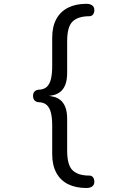

<svg xmlns="http://www.w3.org/2000/svg" viewBox="-20 -792 659 982"><path d="M437 106Q448.5 106 455.5 114.5Q462.5 123 462.5 138Q462.5 153 452 161.2Q441.5 169.5 422 169.5Q367 169.5 327.8 149.8Q288.5 130 267.8 91.2Q247 52.5 247 -3.5V-149.5Q247 -186.5 241 -213Q235 -239.5 219.8 -254.2Q204.5 -269 175.5 -269.5Q162.5 -271 155.8 -279.5Q149 -288 149 -301.5Q149 -315 155.8 -323Q162.5 -331 175.5 -333Q204.5 -333.5 219.8 -348.2Q235 -363 241 -389.8Q247 -416.5 247 -453.5V-599Q247 -655.5 267.8 -694Q288.5 -732.5 327.8 -752.5Q367 -772.5 422 -772.5Q441 -772.5 451.8 -764.2Q462.5 -756 462.5 -741Q462.5 -726 455.5 -717.5Q448.5 -709 437 -709Q379.5 -709 351.5 -682.2Q323.5 -655.5 323.5 -581.5V-421Q323.5 -382 314 -358.5Q304.5 -335 289 -322.8Q273.5 -310.5 255.2 -306Q237 -301.5 219 -300.5V-302.5Q237 -301.5 255.2 -297Q273.5 -292.5 289 -280.2Q304.5 -268 314 -244.5Q323.5 -221 323.5 -182V-21.5Q323.5 52.5 351.5 79.2Q379.5 106 437 106Z"/></svg>

Font: Sono ExtraLight Monospace
Style: Regular
Weight: 400
Version: Version 2.112